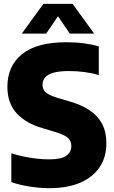

<svg xmlns="http://www.w3.org/2000/svg" viewBox="-20 -970 593 1000"><path d="M238.5 10Q188 10 135 1.8Q82 -6.5 39 -21.5V-171.5Q68.5 -162 101.8 -155Q135 -148 169.2 -144Q203.5 -140 236 -140Q299.5 -140 325.5 -158.8Q351.5 -177.5 351.5 -209.5Q351.5 -236 333 -252.5Q314.5 -269 260 -285L202 -302.5Q116.5 -326.5 67.5 -379Q18.5 -431.5 18.5 -518Q18.5 -626.5 95 -688.2Q171.5 -750 325.5 -750Q374.5 -750 418 -744.2Q461.5 -738.5 494.5 -729V-579Q462 -589 421.5 -594.5Q381 -600 340.5 -600Q286.5 -600 256.5 -590.8Q226.5 -581.5 214 -565.5Q201.5 -549.5 201.5 -529.5Q201.5 -505 217.5 -489.8Q233.5 -474.5 280.5 -460L338.5 -443Q402.5 -425 446 -396Q489.5 -367 511.8 -324.8Q534 -282.5 534 -224Q534 -152 499 -99.5Q464 -47 397.8 -18.5Q331.5 10 238.5 10ZM93.5 -795 206 -950H358L470.5 -795H343.5L270 -903H294L220.5 -795Z"/></svg>

Font: Encode Sans SC SemiCondensed ExtraBold
Style: Regular
Weight: 800
Width: 4
Designer: Multiple Designers
Foundry: Impallari Type
Version: Version 3.002